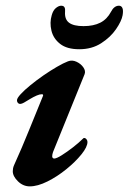

<svg xmlns="http://www.w3.org/2000/svg" viewBox="-20 -648 457 682"><path d="M85.7 14Q62.1 14 43.7 -4Q25.4 -21.9 25.4 -39.7Q25.4 -44.5 26.3 -49.7Q27.2 -55 30 -61.4Q58.7 -124.7 83.8 -187.2Q109 -249.6 132.6 -307.1Q135 -313.3 128.4 -313.3Q121 -313.3 110.1 -308.6Q99.3 -304 87.8 -297Q76.4 -290.1 65.2 -283.5Q52 -276.2 46.2 -280.3Q40.3 -284.3 40.3 -291.8Q40.3 -299.3 53.6 -313.7Q66.8 -328.1 88.1 -345.4Q109.4 -362.8 134.1 -380Q158.9 -397.1 182.2 -410.6Q205.5 -424.1 221.5 -430.2Q236.2 -435.9 251.8 -428.6Q267.4 -421.4 276.1 -408.7Q284.9 -396 280.5 -384.5L168.3 -107.8Q166.8 -103.9 166.1 -99.6Q165.4 -95.4 165.4 -92.7Q165.4 -89 167.6 -86.9Q169.8 -84.8 172.4 -84.8Q180.6 -84.8 199.5 -96.7Q218.3 -108.5 239.2 -124.7Q260.1 -141 274.2 -155Q277 -157.9 278.2 -157.9Q283.5 -157.9 287.1 -153.5Q290.7 -149.1 290.7 -143.8Q290.7 -126.2 269.3 -99.7Q247.8 -73.1 215.6 -47Q183.4 -20.8 148.5 -3.4Q113.6 14 85.7 14ZM261.5 -473.1Q217.9 -473.1 193.7 -492Q169.4 -511 162.7 -539.3Q155.9 -567.6 163.7 -593.8Q168.4 -611.2 178.5 -619.5Q188.6 -627.7 197.2 -627.7Q206 -627.7 209.1 -622Q212.1 -616.3 211.1 -606.7Q209.1 -579.5 225.2 -567.4Q241.3 -555.2 276.7 -555.2Q312.2 -555.2 336.2 -567.4Q360.2 -579.5 374.6 -606.7Q379.3 -616.3 386.5 -622Q393.7 -627.7 402.4 -627.7Q411.2 -627.7 414.8 -619.5Q418.5 -611.2 415.5 -593.8Q411.7 -572.9 392.1 -544.3Q372.5 -515.7 339.3 -494.4Q306.2 -473.1 261.5 -473.1Z"/></svg>

Font: EB Garamond
Style: Italic
Weight: 400
Italic angle: -17.2°
Designer: Georg Duffner and Octavio Pardo
Foundry: Georg Duffner
Version: Version 1.001